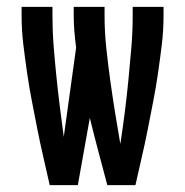

<svg xmlns="http://www.w3.org/2000/svg" viewBox="-20 -540 540 560"><path d="M125 0Q116 -41 106.5 -81.5Q97 -122 89 -163Q81 -204 73 -245Q65 -286 59 -327.5Q53 -369 48 -410.5Q43 -452 43 -494V-520H133V-494Q133 -450 136.5 -405.5Q140 -361 144.5 -317Q149 -273 154.5 -229Q160 -185 166 -141L202 -401Q199 -424 197 -447.5Q195 -471 195 -494V-520H285V-494Q285 -447 290 -400Q295 -353 301.5 -306Q308 -259 315.5 -212.5Q323 -166 331 -120Q338 -166 344 -213Q350 -260 354.5 -306.5Q359 -353 363 -400Q367 -447 367 -494V-520H457V-494Q457 -452 452 -410.5Q447 -369 441 -327.5Q435 -286 427 -245Q419 -204 411 -163Q403 -122 393.5 -81.5Q384 -41 375 0H293Q280 -49 267 -98Q254 -147 242 -196L207 0Z"/></svg>

Font: Iosevka Curly Medium
Style: Regular
Weight: 500
Monospace: yes
Designer: Belleve Invis
Foundry: Belleve Invis
Version: Version 22.1.2; ttfautohint (v1.8.4)